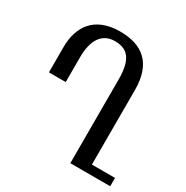

<svg xmlns="http://www.w3.org/2000/svg" viewBox="-166 -862 967 1000"><g transform="rotate(30 318.0 -362.0)"><path d="M274 -724C120 -724 58 -629 58 -506V-354H159V-504C159 -602 195 -667 275 -667C350 -667 391 -627 391 -504V0H631V-50H492V-498C492 -660 407 -724 274 -724Z"/></g></svg>

Font: Noto Serif Armenian ExtraCondensed SemiBold
Style: Regular
Weight: 600
Width: 2
Designer: Monotype Design Team
Foundry: Monotype Imaging Inc.
Version: Version 2.008